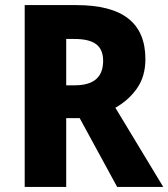

<svg xmlns="http://www.w3.org/2000/svg" viewBox="-20 -734 661 754"><path d="M279 -714Q417 -714 484 -661Q551 -608 551 -502Q551 -434 518 -387Q485 -340 433 -311L621 0H440L293 -270H240V0H77V-714ZM272 -581H240V-399H274Q385 -399 385 -495Q385 -540 357.5 -560.5Q330 -581 272 -581Z"/></svg>

Font: Noto Sans Kannada SemiCondensed ExtraBold
Style: Regular
Weight: 800
Width: 4
Designer: Jelle Bosma - Monotype Design Team
Foundry: Monotype Imaging Inc.
Version: Version 2.005; ttfautohint (v1.8.4.7-5d5b)